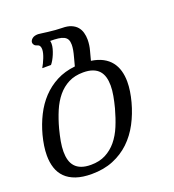

<svg xmlns="http://www.w3.org/2000/svg" viewBox="-134 -832 856 946"><g transform="rotate(-20 294.0 -359.0)"><path d="M23.4 -254.4Q37.1 -305.7 59.8 -350.8Q82.5 -396 115 -430.7Q147.5 -465.3 190.4 -487.8Q233.4 -510.3 288.1 -516.1L299.8 -560.1Q305.2 -579.6 307.9 -595Q310.5 -610.4 310.5 -622.1Q310.5 -638.7 305.2 -649.2Q299.8 -659.7 288.3 -665.5Q276.9 -671.4 259 -673.6Q241.2 -675.8 216.8 -675.8Q218.8 -669.9 218.8 -660.6Q218.8 -648.9 215.1 -635Q211.4 -621.1 205.8 -607.7Q200.2 -594.2 193.4 -582.3Q186.5 -570.3 180.2 -563H134.3Q139.6 -572.3 145.3 -583.7Q150.9 -595.2 155.5 -606.9Q160.2 -618.7 163.1 -630.1Q166 -641.6 166 -650.9Q166 -660.6 162.4 -667.5Q158.7 -674.3 149.9 -676.8Q140.1 -679.2 135 -685.5Q129.9 -691.9 129.9 -698.7Q129.9 -709 140.6 -718.3Q151.4 -727.5 171.9 -727.5Q174.8 -727.5 188.7 -725.6Q202.6 -723.6 221.2 -721.4Q239.7 -719.2 259.5 -717.5Q279.3 -715.8 293.9 -715.8Q322.3 -715.8 341.3 -707.8Q360.4 -699.7 371.6 -686.5Q382.8 -673.3 387.7 -655.8Q392.6 -638.2 392.6 -619.1Q392.6 -605 390.6 -590.8Q388.7 -576.7 384.8 -563L372.1 -515.1Q407.7 -509.8 432.9 -496.3Q458 -482.9 474.1 -462.4Q490.2 -441.9 497.8 -415.3Q505.4 -388.7 505.4 -357.4Q505.4 -333.5 501.5 -307.9Q497.6 -282.2 490.2 -254.4Q475.1 -198.2 449.5 -149.9Q423.8 -101.6 386.5 -65.9Q349.1 -30.3 299.3 -9.8Q249.5 10.7 186 10.7Q138.2 10.7 104.2 -1Q70.3 -12.7 49.1 -33.9Q27.8 -55.2 18.1 -84.7Q8.3 -114.3 8.3 -150.4Q8.3 -174.3 12.2 -200.4Q16.1 -226.6 23.4 -254.4ZM110.4 -254.4Q102.1 -222.2 96.9 -193.6Q91.8 -165 91.8 -140.1Q91.8 -115.7 97.4 -95.9Q103 -76.2 115.5 -62.3Q127.9 -48.3 148.2 -40.8Q168.5 -33.2 197.8 -33.2Q242.2 -33.2 275.1 -50.3Q308.1 -67.4 332.5 -96.9Q356.9 -126.5 373.8 -167Q390.6 -207.5 403.3 -254.4Q411.6 -286.1 416.7 -314.5Q421.9 -342.8 421.9 -367.7Q421.9 -392.1 416.3 -411.9Q410.6 -431.6 398.2 -445.6Q385.7 -459.5 365.5 -467Q345.2 -474.6 315.9 -474.6Q272 -474.6 239 -457.8Q206.1 -440.9 181.6 -411.4Q157.2 -381.8 140.1 -341.6Q123 -301.3 110.4 -254.4Z"/></g></svg>

Font: Arian Grqi
Style: Italic
Weight: 400
Italic angle: -15°
Designer: Ruben Hakobyan (Tarumian)
Foundry: Ruben Hakobyan (Tarumian)
Version: Version 1.002